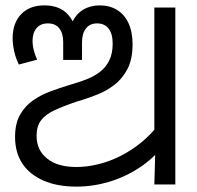

<svg xmlns="http://www.w3.org/2000/svg" viewBox="-20 -686 734 714"><path d="M264 8Q193 8 141.5 -14.5Q90 -37 63 -78Q36 -119 36 -177Q36 -227 55 -260Q74 -293 104 -313.5Q134 -334 168.5 -346.5Q203 -359 235 -369L258 -376Q282 -383 306.5 -393Q331 -403 352 -419Q373 -435 386 -460.5Q399 -486 399 -524Q399 -560 384 -579.5Q369 -599 341 -599Q314 -599 299.5 -580Q285 -561 285 -529V-463H215V-530Q215 -562 200.5 -580.5Q186 -599 158 -599Q131 -599 116 -581.5Q101 -564 101 -533Q101 -519 105 -501.5Q109 -484 118 -464L50 -446Q38 -471 32.5 -496.5Q27 -522 27 -544Q27 -600 58.5 -633Q90 -666 145 -666Q204 -666 235 -629.5Q266 -593 266 -534H235Q235 -575 249 -604.5Q263 -634 289.5 -650Q316 -666 351 -666Q388 -666 415.5 -649Q443 -632 458 -599.5Q473 -567 473 -521Q473 -466 454 -429.5Q435 -393 405.5 -370.5Q376 -348 344.5 -335.5Q313 -323 288 -315L268 -309Q217 -292 183.5 -276.5Q150 -261 133 -239Q116 -217 116 -181Q116 -128 155 -96.5Q194 -65 263 -65Q318 -65 375.5 -84Q433 -103 487.5 -142.5Q542 -182 584 -242L589 -146Q551 -97 498.5 -62.5Q446 -28 386 -10Q326 8 264 8ZM558 -143 554 -175V-658H632V0H554Z"/></svg>

Font: hexuoriya05
Style: Book
Weight: 400
Designer: Jelle Bosma - Monotype Design Team
Foundry: Monotype Imaging Inc.
Version: Version 2.003